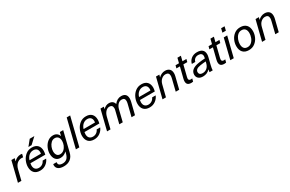

<svg xmlns="http://www.w3.org/2000/svg" viewBox="202 -2377 6392 4236"><g transform="rotate(-30 3397.5 -259.5)"><path d="M415 -509 395 -430Q362 -433 360 -433Q288 -433 238 -388Q188 -343 167 -259L103 0H15L141 -508H225L207 -437H209Q282 -513 378 -513Q400 -513 415 -509Z M463 -183Q463 -119 495.5 -86.5Q528 -54 583 -54Q634 -54 673.5 -81Q713 -108 731 -152H821Q793 -81 728.5 -33.5Q664 14 578 14Q481 14 430 -40Q379 -94 379 -191Q379 -266 413 -343Q447 -420 512.5 -471Q578 -522 668 -522Q762 -522 811.5 -470.5Q861 -419 861 -328Q861 -294 848 -236H469Q463 -206 463 -183ZM485 -303H776Q779 -319 779 -336Q779 -394 748.5 -424Q718 -454 664 -454Q603 -454 555 -414.5Q507 -375 485 -303ZM610 -569 726 -712H844L691 -569Z M1352 -419H1354L1376 -508H1461L1337 -6Q1313 92 1246 142.5Q1179 193 1079 193Q988 193 940 158Q892 123 892 60Q892 47 895 32H982Q980 39 980 53Q980 88 1007 106.5Q1034 125 1083 125Q1151 125 1193 88.5Q1235 52 1256 -29L1267 -74H1265Q1196 -5 1107 -5Q1028 -5 984.5 -58Q941 -111 941 -204Q941 -275 973 -349Q1005 -423 1065 -472Q1125 -521 1206 -521Q1261 -521 1299 -494Q1337 -467 1352 -419ZM1033 -213Q1033 -150 1060 -114.5Q1087 -79 1137 -79Q1194 -79 1236 -116Q1278 -153 1300 -207.5Q1322 -262 1322 -314Q1322 -377 1292 -412.5Q1262 -448 1208 -448Q1155 -448 1115 -410Q1075 -372 1054 -317Q1033 -262 1033 -213Z M1491 0 1668 -712H1756L1579 0Z M1840 -183Q1840 -119 1872.5 -86.5Q1905 -54 1960 -54Q2011 -54 2050.5 -81Q2090 -108 2108 -152H2198Q2170 -81 2105.5 -33.5Q2041 14 1955 14Q1858 14 1807 -40Q1756 -94 1756 -191Q1756 -266 1790 -343Q1824 -420 1889.5 -471Q1955 -522 2045 -522Q2139 -522 2188.5 -470.5Q2238 -419 2238 -328Q2238 -294 2225 -236H1846Q1840 -206 1840 -183ZM1862 -303H2153Q2156 -319 2156 -336Q2156 -394 2125.5 -424Q2095 -454 2041 -454Q1980 -454 1932 -414.5Q1884 -375 1862 -303Z M3082 -377Q3082 -344 3071 -297L2997 0H2909L2984 -302Q2993 -341 2993 -367Q2993 -447 2913 -447Q2858 -447 2816 -404Q2774 -361 2756 -288L2685 0H2597L2674 -312Q2681 -337 2681 -361Q2681 -403 2661 -425Q2641 -447 2602 -447Q2547 -447 2504.5 -402.5Q2462 -358 2443 -282L2373 0H2285L2411 -508H2496L2483 -453H2485Q2550 -519 2628 -519Q2682 -519 2716.5 -494Q2751 -469 2762 -421Q2836 -519 2940 -519Q3010 -519 3046 -483.5Q3082 -448 3082 -377Z M3253 -183Q3253 -119 3285.5 -86.5Q3318 -54 3373 -54Q3424 -54 3463.5 -81Q3503 -108 3521 -152H3611Q3583 -81 3518.5 -33.5Q3454 14 3368 14Q3271 14 3220 -40Q3169 -94 3169 -191Q3169 -266 3203 -343Q3237 -420 3302.5 -471Q3368 -522 3458 -522Q3552 -522 3601.5 -470.5Q3651 -419 3651 -328Q3651 -294 3638 -236H3259Q3253 -206 3253 -183ZM3275 -303H3566Q3569 -319 3569 -336Q3569 -394 3538.5 -424Q3508 -454 3454 -454Q3393 -454 3345 -414.5Q3297 -375 3275 -303Z M4207 -372Q4207 -337 4197 -297L4123 0H4035L4108 -297Q4117 -335 4117 -361Q4117 -404 4094.5 -425.5Q4072 -447 4029 -447Q3973 -447 3925.5 -406Q3878 -365 3859 -291L3786 0H3698L3825 -508H3910L3894 -448H3896Q3928 -481 3970 -500Q4012 -519 4057 -519Q4128 -519 4167.5 -481.5Q4207 -444 4207 -372Z M4406 -119Q4406 -93 4419.5 -81Q4433 -69 4462 -69Q4479 -69 4497 -73L4478 -1Q4460 4 4436 4Q4374 4 4345 -21Q4316 -46 4316 -101Q4316 -127 4325 -163L4394 -438H4305L4323 -508H4411L4442 -631H4530L4499 -508H4600L4582 -438H4482L4412 -157Q4406 -135 4406 -119Z M5050 -369Q5050 -340 5041 -302L4998 -130Q4977 -46 4977 0H4897Q4897 -26 4906 -64H4904Q4835 11 4728 11Q4655 11 4614.5 -24.5Q4574 -60 4574 -120Q4574 -265 4798 -299Q4887 -312 4958 -315L4961 -324Q4967 -354 4967 -369Q4967 -412 4941 -433Q4915 -454 4868 -454Q4816 -454 4781.5 -426.5Q4747 -399 4737 -353H4649Q4665 -427 4725 -474.5Q4785 -522 4873 -522Q4959 -522 5004.5 -484Q5050 -446 5050 -369ZM4805 -234Q4727 -222 4697 -195.5Q4667 -169 4667 -131Q4667 -97 4690.5 -77Q4714 -57 4757 -57Q4821 -57 4867 -96Q4913 -135 4931 -205L4942 -248Q4879 -245 4805 -234Z M5247 -119Q5247 -93 5260.5 -81Q5274 -69 5303 -69Q5320 -69 5338 -73L5319 -1Q5301 4 5277 4Q5215 4 5186 -21Q5157 -46 5157 -101Q5157 -127 5166 -163L5235 -438H5146L5164 -508H5252L5283 -631H5371L5340 -508H5441L5423 -438H5323L5253 -157Q5247 -135 5247 -119Z M5425 0 5551 -508H5639L5513 0ZM5578 -613 5602 -712H5690L5666 -613Z M6180 -308Q6180 -233 6147 -158.5Q6114 -84 6049.5 -35Q5985 14 5896 14Q5798 14 5745.5 -42Q5693 -98 5693 -200Q5693 -275 5725.5 -349.5Q5758 -424 5822 -473Q5886 -522 5975 -522Q6074 -522 6127 -466Q6180 -410 6180 -308ZM5783 -200Q5783 -132 5813.5 -95Q5844 -58 5903 -58Q5962 -58 6004.5 -97.5Q6047 -137 6068.5 -195Q6090 -253 6090 -308Q6090 -376 6059 -413Q6028 -450 5968 -450Q5909 -450 5867.5 -410.5Q5826 -371 5804.5 -313Q5783 -255 5783 -200Z M6743 -372Q6743 -337 6733 -297L6659 0H6571L6644 -297Q6653 -335 6653 -361Q6653 -404 6630.5 -425.5Q6608 -447 6565 -447Q6509 -447 6461.5 -406Q6414 -365 6395 -291L6322 0H6234L6361 -508H6446L6430 -448H6432Q6464 -481 6506 -500Q6548 -519 6593 -519Q6664 -519 6703.5 -481.5Q6743 -444 6743 -372Z"/></g></svg>

Font: CST
Style: Italic
Weight: 400
Italic angle: -14°
Version: Version 1.00